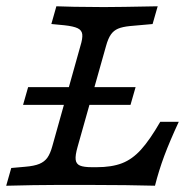

<svg xmlns="http://www.w3.org/2000/svg" viewBox="-23 -591 595 611"><path d="M-3.3 0.1 12.8 -56.4 56.7 -60.3Q86.1 -62.7 102.3 -69.5Q118.6 -76.3 127.8 -89.2Q137 -102.2 143.5 -125.8L233 -445.2Q240.3 -468.8 238.8 -481.8Q237.3 -494.7 224.4 -501Q211.4 -507.4 182.1 -510.6L140.4 -514.6L156.4 -571Q185.2 -570.2 213.3 -569.4Q258.3 -569.3 305.2 -568.5H308.9H309.2Q352.2 -568.5 478.8 -571L462.6 -514.5L390.7 -508.1Q366.6 -505.7 352.6 -499.7Q338.6 -493.7 329.9 -481.2Q321.1 -468.7 314.6 -445.2L224 -124Q216.1 -96.4 217.8 -82.9Q219.4 -69.3 231.5 -64.1Q243.5 -58.9 270.5 -58.9H283.9Q332.7 -58.9 365.4 -71.6Q398.1 -84.2 425.8 -114.9Q453.6 -145.5 487 -203.4H545.9Q517.2 -141.6 499.7 -94.8Q482.3 -47.9 470.2 0Q378.3 -2.4 277.5 -2.4H149H150.4Q91 -2.4 -3.3 0.1ZM66.5 -313.7H408.5L392.3 -257.3H50.4Z"/></svg>

Font: Playfair Micro SmCond SmLight
Style: Italic
Weight: 360
Width: 4
Italic angle: -15.6°
Designer: Claus Eggers Sørensen
Foundry: Claus Eggers Sørensen
Version: Version 2.203;Glyphs 3.3 (3326)